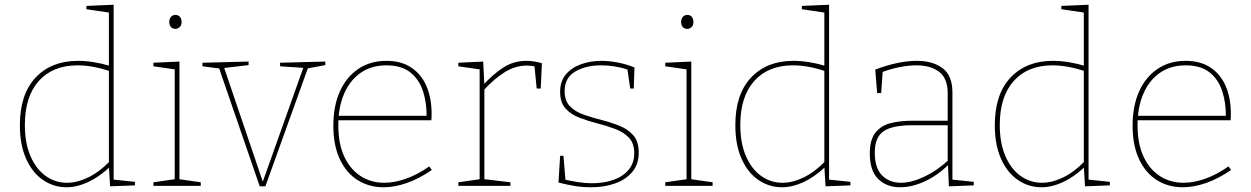

<svg xmlns="http://www.w3.org/2000/svg" viewBox="-20 -785 5286 811"><path d="M261 6Q207 6 162 -24.5Q117 -55 90.5 -114Q64 -173 64 -256Q64 -387 130.5 -457.5Q197 -528 309 -528Q341 -528 375.5 -522.5Q410 -517 447 -506L440 -502V-739L447 -731L345 -746V-760L460 -765V-19L453 -27L550 -17V-2L445 2L440 -83L444 -80Q398 -37 351.5 -15.5Q305 6 261 6ZM263 -13Q306 -13 352.5 -35.5Q399 -58 444 -104L440 -92V-491L445 -484Q371 -509 308 -509Q203 -509 144 -443Q85 -377 85 -257Q85 -180 109 -125Q133 -70 173.5 -41.5Q214 -13 263 -13Z M738 -21 731 -29 828 -15V0H628V-15L725 -29L718 -21V-499L725 -491L628 -505V-520L738 -525ZM720 -663Q709 -663 702 -671Q695 -679 695 -692Q695 -706 702.5 -714Q710 -722 721 -722Q733 -722 740 -714Q747 -706 747 -692Q747 -678 739 -670.5Q731 -663 720 -663Z M1163 -520 1354 -525V-510L1274 -495L1283 -504L1101 2H1077L903 -504L912 -495L835 -505V-520L1030 -525V-510L920 -497L925 -504L1092 -12H1088L1263 -504L1268 -498L1163 -505Z M1600 6Q1539 6 1491 -24Q1443 -54 1415.5 -112.5Q1388 -171 1388 -254Q1388 -337 1415.5 -398.5Q1443 -460 1493.5 -494Q1544 -528 1612 -528Q1675 -528 1717.5 -499.5Q1760 -471 1781.5 -421Q1803 -371 1803 -305Q1803 -300 1803 -294Q1803 -288 1802 -277H1397V-296H1791L1782 -290Q1783 -349 1767 -399Q1751 -449 1713.5 -479Q1676 -509 1612 -509Q1549 -509 1503.5 -477.5Q1458 -446 1433.5 -389Q1409 -332 1409 -256Q1409 -178 1434 -124Q1459 -70 1503 -41.5Q1547 -13 1603 -13Q1646 -13 1694.5 -30Q1743 -47 1793 -82L1804 -67Q1750 -30 1698.5 -12Q1647 6 1600 6Z M1916 0V-15L2013 -29L2006 -21V-499L2013 -491L1916 -505V-520L2021 -525L2026 -424L2022 -427Q2065 -474 2108 -501Q2151 -528 2203 -528Q2235 -528 2269 -518L2264 -411H2247L2237 -512L2242 -504Q2233 -506 2223.5 -507Q2214 -508 2205 -508Q2156 -508 2111 -479.5Q2066 -451 2022 -403L2026 -414V-21L2019 -29L2136 -15V0Z M2365 -400Q2365 -359 2387.5 -336Q2410 -313 2446 -300.5Q2482 -288 2521.5 -278Q2561 -268 2597 -253.5Q2633 -239 2655.5 -213Q2678 -187 2678 -140Q2678 -91 2650.5 -58.5Q2623 -26 2577.5 -10Q2532 6 2477 6Q2440 6 2407 0.5Q2374 -5 2339 -14L2346 -127H2360L2369 -19L2363 -27Q2389 -21 2420 -16Q2451 -11 2480 -11Q2530 -11 2570.5 -25Q2611 -39 2635 -67.5Q2659 -96 2659 -137Q2659 -180 2636.5 -203.5Q2614 -227 2578 -240.5Q2542 -254 2502.5 -264Q2463 -274 2427 -288Q2391 -302 2368.5 -327Q2346 -352 2346 -397Q2346 -442 2370.5 -471Q2395 -500 2435 -514Q2475 -528 2521 -528Q2550 -528 2586.5 -521.5Q2623 -515 2660 -500L2657 -411H2642L2629 -500L2635 -490Q2578 -509 2519 -509Q2455 -509 2410 -483Q2365 -457 2365 -400Z M2900 -21 2893 -29 2990 -15V0H2790V-15L2887 -29L2880 -21V-499L2887 -491L2790 -505V-520L2900 -525ZM2882 -663Q2871 -663 2864 -671Q2857 -679 2857 -692Q2857 -706 2864.5 -714Q2872 -722 2883 -722Q2895 -722 2902 -714Q2909 -706 2909 -692Q2909 -678 2901 -670.5Q2893 -663 2882 -663Z M3283 6Q3229 6 3184 -24.5Q3139 -55 3112.5 -114Q3086 -173 3086 -256Q3086 -387 3152.5 -457.5Q3219 -528 3331 -528Q3363 -528 3397.5 -522.5Q3432 -517 3469 -506L3462 -502V-739L3469 -731L3367 -746V-760L3482 -765V-19L3475 -27L3572 -17V-2L3467 2L3462 -83L3466 -80Q3420 -37 3373.5 -15.5Q3327 6 3283 6ZM3285 -13Q3328 -13 3374.5 -35.5Q3421 -58 3466 -104L3462 -92V-491L3467 -484Q3393 -509 3330 -509Q3225 -509 3166 -443Q3107 -377 3107 -257Q3107 -180 3131 -125Q3155 -70 3195.5 -41.5Q3236 -13 3285 -13Z M4003 -19 3996 -27 4093 -17V-2L3988 2L3984 -94L3988 -91Q3942 -45 3887.5 -19.5Q3833 6 3782 6Q3725 6 3689.5 -29Q3654 -64 3654 -136Q3654 -195 3678 -225Q3702 -255 3742.5 -265Q3783 -275 3832 -275H3990L3983 -268V-391Q3983 -454 3947 -481.5Q3911 -509 3851 -509Q3818 -509 3780 -501.5Q3742 -494 3702 -479L3709 -490L3702 -392H3685L3677 -491Q3724 -509 3768.5 -518.5Q3813 -528 3852 -528Q3920 -528 3961.5 -497Q4003 -466 4003 -394ZM3675 -140Q3675 -75 3706 -44Q3737 -13 3785 -13Q3830 -13 3884 -38.5Q3938 -64 3988 -110L3983 -99V-263L3990 -256H3834Q3749 -256 3712 -230.5Q3675 -205 3675 -140Z M4379 6Q4325 6 4280 -24.5Q4235 -55 4208.5 -114Q4182 -173 4182 -256Q4182 -387 4248.5 -457.5Q4315 -528 4427 -528Q4459 -528 4493.5 -522.5Q4528 -517 4565 -506L4558 -502V-739L4565 -731L4463 -746V-760L4578 -765V-19L4571 -27L4668 -17V-2L4563 2L4558 -83L4562 -80Q4516 -37 4469.5 -15.5Q4423 6 4379 6ZM4381 -13Q4424 -13 4470.5 -35.5Q4517 -58 4562 -104L4558 -92V-491L4563 -484Q4489 -509 4426 -509Q4321 -509 4262 -443Q4203 -377 4203 -257Q4203 -180 4227 -125Q4251 -70 4291.5 -41.5Q4332 -13 4381 -13Z M4976 6Q4915 6 4867 -24Q4819 -54 4791.5 -112.5Q4764 -171 4764 -254Q4764 -337 4791.5 -398.5Q4819 -460 4869.5 -494Q4920 -528 4988 -528Q5051 -528 5093.5 -499.5Q5136 -471 5157.5 -421Q5179 -371 5179 -305Q5179 -300 5179 -294Q5179 -288 5178 -277H4773V-296H5167L5158 -290Q5159 -349 5143 -399Q5127 -449 5089.5 -479Q5052 -509 4988 -509Q4925 -509 4879.5 -477.5Q4834 -446 4809.5 -389Q4785 -332 4785 -256Q4785 -178 4810 -124Q4835 -70 4879 -41.5Q4923 -13 4979 -13Q5022 -13 5070.5 -30Q5119 -47 5169 -82L5180 -67Q5126 -30 5074.5 -12Q5023 6 4976 6Z"/></svg>

Font: Bitter Thin Thin
Style: Regular
Weight: 250
Version: Version 2.002